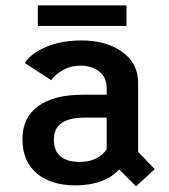

<svg xmlns="http://www.w3.org/2000/svg" viewBox="-20 -658 610 693"><path d="M116.5 -638.5H436.5V-564.5H116.5ZM471 14.5 410 -46.5Q357.5 11 251 11Q164.5 11 112.8 -32.2Q61 -75.5 61 -156Q61 -233 117.2 -274.5Q173.5 -316 277.5 -316H365V-339Q365 -379 338.2 -400Q311.5 -421 269 -421Q235.5 -421 207 -405Q178.5 -389 165 -368.5L69.5 -430.5Q90.5 -464.5 145.5 -488.2Q200.5 -512 274 -512Q362.5 -512 420.5 -471.2Q478.5 -430.5 478.5 -359V-110L538.5 -47.5ZM269 -73.5Q302 -73.5 326.8 -86Q351.5 -98.5 365 -119.5V-233.5H287.5Q230.5 -233.5 202.5 -214.2Q174.5 -195 174.5 -154Q174.5 -73.5 269 -73.5Z"/></svg>

Font: League Mono Narrow Medium
Style: Regular
Weight: 500
Width: 3
Designer: Tyler Finck
Foundry: The League of Moveable Type / Tyler Finck
Version: Version 2.210